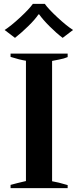

<svg xmlns="http://www.w3.org/2000/svg" viewBox="-20 -979 407 999"><path d="M4 -823Q37 -844 84.5 -888Q132 -932 151 -959H213Q232 -932 279.5 -888Q327 -844 360 -823L306 -782Q274 -806 238 -842Q202 -878 184 -904H180Q163 -878 126.5 -842.5Q90 -807 58 -782ZM35 -17Q67 -26 115 -37V-663Q82 -668 35 -683V-700H332V-682Q314 -674 286.5 -669Q259 -664 251 -662V-36Q282 -31 332 -16V0H35Z"/></svg>

Font: Trirong SemiBold
Style: Regular
Weight: 600
Designer: Katatrad Team
Foundry: CadsonDemak
Version: Version 1.000